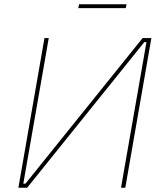

<svg xmlns="http://www.w3.org/2000/svg" viewBox="-20 -878 762 898"><path d="M188 -700H208L89 -19H99L647 -700H688L566 0H546L665 -681H655L107 0H66ZM350 -858H572L568 -840H346Z"/></svg>

Font: Fixel Italic Variable 20240409 Display Thin
Style: Italic
Weight: 100
Italic angle: -10°
Designer: AlfaBravo + MacPaw
Foundry: Kyrylo Tkachov, Marchela Mozhyna, Serhii Makarenko, Maria Weinstein, Zakhar Kryvoshyya
Version: Version 1.211;Glyphs 3.2 (3225)